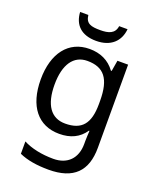

<svg xmlns="http://www.w3.org/2000/svg" viewBox="-175 -907 964 1183"><g transform="rotate(20 307.5 -316.0)"><path d="M452 -806H397C390 -754 348 -743 296 -743C235 -743 201 -751 195 -806H141C146 -724 195 -672 294 -672C390 -672 445 -726 452 -806ZM275 -612C137 -612 55 -504 55 -333C55 -158 137 -56 276 -56C349 -56 405 -82 442 -137H446C445 -125 443 -87 443 -71V-50C443 44 387 101 295 101C218 101 148 86 97 59V140C148 163 212 174 290 174C454 174 530 96 530 -57V-602H460L448 -531H443C403 -586 345 -612 275 -612ZM287 -538C395 -538 444 -479 444 -333V-312C444 -183 397 -128 289 -128C195 -128 146 -200 146 -332C146 -464 197 -538 287 -538Z"/></g></svg>

Font: Noto Sans Malayalam UI
Style: Regular
Weight: 400
Designer: Jelle Bosma - Monotype Design Team
Foundry: Monotype Imaging Inc.
Version: Version 2.104